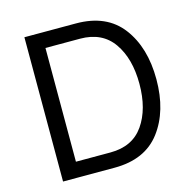

<svg xmlns="http://www.w3.org/2000/svg" viewBox="-101 -777 854 874"><g transform="rotate(-15 325.5 -340.0)"><path d="M90 0V-680H333Q477 -680 549 -585Q621 -490 621 -340Q621 -190 549 -95Q477 0 333 0ZM333 -608H170V-72H333Q437 -72 489 -146.5Q541 -221 541 -340Q541 -459 489 -533.5Q437 -608 333 -608Z"/></g></svg>

Font: Imprima
Style: Regular
Weight: 400
Version: Version 1.001